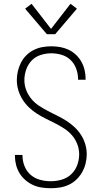

<svg xmlns="http://www.w3.org/2000/svg" viewBox="-20 -988 540 1016"><path d="M249 8Q225 8 201 4.5Q177 1 155 -9Q133 -19 114.5 -35Q96 -51 83.5 -71.5Q71 -92 65 -115.5Q59 -139 59 -163Q59 -165 59 -166Q59 -167 59 -168H99Q99 -167 99 -166Q99 -165 99 -164Q99 -136 110 -108.5Q121 -81 142.5 -62.5Q164 -44 192 -36.5Q220 -29 249 -29Q278 -29 307 -37.5Q336 -46 357 -66Q378 -86 388.5 -114Q399 -142 399 -172Q399 -199 389 -225Q379 -251 361.5 -271.5Q344 -292 321 -307Q298 -322 273.5 -334.5Q249 -347 224.5 -359Q200 -371 177 -385.5Q154 -400 134 -419Q114 -438 99.5 -461Q85 -484 77 -510.5Q69 -537 69 -564Q69 -588 74.5 -611.5Q80 -635 91 -656.5Q102 -678 119 -695Q136 -712 157.5 -723Q179 -734 203 -738.5Q227 -743 251 -743Q275 -743 298 -739Q321 -735 342.5 -725Q364 -715 381.5 -698.5Q399 -682 410.5 -661.5Q422 -641 427.5 -618Q433 -595 433 -571Q433 -570 433 -569Q433 -568 433 -566H393Q393 -567 393 -568Q393 -569 393 -570Q393 -598 383 -625Q373 -652 353 -671Q333 -690 306 -698Q279 -706 251 -706Q223 -706 195 -697Q167 -688 147.5 -667.5Q128 -647 118.5 -619.5Q109 -592 109 -564Q109 -536 119 -510.5Q129 -485 146.5 -464Q164 -443 187 -428Q210 -413 234 -400.5Q258 -388 282.5 -376Q307 -364 330 -349.5Q353 -335 373.5 -316Q394 -297 408.5 -274.5Q423 -252 431 -225.5Q439 -199 439 -172Q439 -147 433 -123Q427 -99 415 -77.5Q403 -56 385 -38.5Q367 -21 344.5 -10.5Q322 0 298 4Q274 8 249 8ZM272 -807H228L113 -942L147 -968L250 -835L353 -968L387 -942Z"/></svg>

Font: Iosevka SS04 Extralight
Style: Regular
Weight: 200
Monospace: yes
Designer: Belleve Invis
Foundry: Belleve Invis
Version: Version 19.0.0; ttfautohint (v1.8.4)